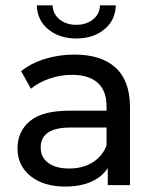

<svg xmlns="http://www.w3.org/2000/svg" viewBox="-20 -698 568 724"><path d="M416.3 -442.5C380.4 -475.6 328.7 -492.2 261.3 -492.2C222 -492.2 184.9 -486.8 150 -476.1C115 -465.4 84.9 -449.9 59.8 -429.6L96.6 -363.4C115.6 -379.3 138.9 -392.1 166.5 -401.6C194.1 -411.1 222.3 -415.8 251.2 -415.8C294.1 -415.8 326.6 -405.7 348.7 -385.5C370.8 -365.2 381.8 -336.1 381.8 -298.1V-280.6H242C173.9 -280.6 124.2 -267.6 92.9 -241.5C61.6 -215.4 46 -180.9 46 -138C46 -95.1 62.4 -60.4 95.2 -34C128 -7.7 171.7 5.5 226.3 5.5C263.7 5.5 296.1 -0.5 323.4 -12.4C350.7 -24.4 371.7 -41.7 386.4 -64.4V0H470.1V-294.4C470.1 -360 452.2 -409.4 416.3 -442.5ZM328.4 -85.1C303.9 -70.1 274.8 -62.6 241 -62.6C207.3 -62.6 180.9 -69.6 161.9 -83.7C142.9 -97.8 133.4 -117.1 133.4 -141.7C133.4 -192 170.8 -217.1 245.6 -217.1H381.8V-149C370.8 -121.4 353 -100.1 328.4 -85.1ZM162.4 -587C190.3 -564.3 225.4 -552.9 267.7 -552.9C310 -552.9 345.2 -564.3 373.1 -587C401 -609.7 415.5 -640 416.8 -678H357C356.3 -656 347.6 -638.2 330.7 -624.7C313.9 -611.2 292.9 -604.4 267.7 -604.4C242.6 -604.4 221.6 -611.2 204.7 -624.7C187.8 -638.2 179.1 -656 178.5 -678H118.7C119.9 -640 134.5 -609.7 162.4 -587Z"/></svg>

Font: Montserrat Ace
Style: Regular
Weight: 500
Designer: Julieta Ulanovsky
Foundry: Julieta Ulanovsky
Version: Version 1